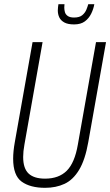

<svg xmlns="http://www.w3.org/2000/svg" viewBox="-20 -888 528 920"><path d="M196 12Q125 12 84 -17.5Q43 -47 43 -128Q43 -145 45 -165Q47 -185 51 -207L136 -686H184L97 -195Q94 -179 92.5 -164Q91 -149 91 -136Q91 -81 117 -56.5Q143 -32 196 -32Q262 -32 300 -70Q338 -108 353 -195L440 -686H488L403 -207Q388 -122 359 -74Q330 -26 289 -7Q248 12 196 12ZM335 -771Q305 -771 288 -780.5Q271 -790 264 -805Q257 -820 257 -838Q257 -846 258 -853.5Q259 -861 260 -868H289Q289 -865 288.5 -860Q288 -855 288 -852Q288 -841 291 -830Q294 -819 304.5 -811.5Q315 -804 335 -804Q361 -804 374.5 -815.5Q388 -827 394 -842Q400 -857 403 -868H432Q428 -845 417 -822.5Q406 -800 386.5 -785.5Q367 -771 335 -771Z"/></svg>

Font: Archivo ExtraCondensed Thin
Style: Italic
Weight: 250
Width: 2
Italic angle: -10°
Designer: Hector Gatti
Foundry: Omnibus-Type
Version: Version 2.001